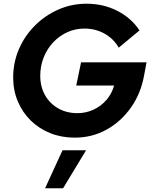

<svg xmlns="http://www.w3.org/2000/svg" viewBox="-20 -729 818 1035"><path d="M383 13Q312 13 251.5 -11Q191 -35 146 -79Q101 -123 76 -182.5Q51 -242 51 -311Q51 -392 82 -464Q113 -536 168 -591Q223 -646 294.5 -677.5Q366 -709 447 -709Q537 -709 612.5 -670.5Q688 -632 732 -565L620 -472Q592 -521 543 -548Q494 -575 435 -575Q386 -575 343 -555.5Q300 -536 267 -501Q234 -466 215.5 -419.5Q197 -373 197 -320Q197 -262 222.5 -216.5Q248 -171 293.5 -145Q339 -119 397 -119Q444 -119 484.5 -138Q525 -157 554 -190.5Q583 -224 595 -268H391L417 -393H770L757 -324Q740 -226 686 -149.5Q632 -73 554 -30Q476 13 383 13ZM223 286 317 81H444L320 286Z"/></svg>

Font: Red Hat Display ExtraBold
Style: Italic
Weight: 800
Italic angle: -12°
Designer: Pentagram, MCKL
Foundry: Pentagram, MCKL
Version: Version 1.023